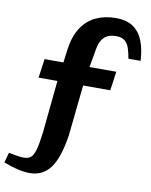

<svg xmlns="http://www.w3.org/2000/svg" viewBox="-224 -989 1037 1322"><g transform="rotate(10 294.0 -328.0)"><path d="M76.2 249Q37.6 249 -8.3 238.3Q-54.2 227.5 -106.9 207L-87.4 136.7Q-53.7 143.1 -27.3 147.2Q-1 151.4 19 151.4Q49.3 151.4 67.4 136.5Q85.4 121.6 97.2 79.8Q108.9 38.1 118.7 -42L155.3 -408.7H23.4L42 -541.5H173.8L186 -635.3Q199.2 -730.5 239.3 -790Q279.3 -849.6 340.1 -877.4Q400.9 -905.3 476.1 -905.3Q555.2 -905.3 601.6 -871.6Q647.9 -837.9 669.7 -779.1Q691.4 -720.2 695.3 -644.5H609.9Q603.5 -683.1 593.5 -714.6Q583.5 -746.1 562.3 -764.6Q541 -783.2 500 -783.2Q446.8 -783.2 417.7 -755.4Q388.7 -727.5 379.4 -673.8L356.4 -541.5H543.5L524.9 -408.7H335L297.4 -50.8Q272.5 109.4 219.5 179.2Q166.5 249 76.2 249Z"/></g></svg>

Font: Comme Black
Style: Regular
Weight: 900
Version: Version 1.000;gftools[0.9.27]